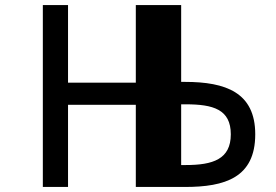

<svg xmlns="http://www.w3.org/2000/svg" viewBox="-20 -742 1095 762"><path d="M717 -328C826 -328 896 -308 896 -209C896 -110 825 -87 717 -87H699V-328ZM714 0C873 0 993 -37 993 -209C993 -375 876 -417 714 -417H699V-722H519V-414H250V-722H150V0H250V-326H519V0Z"/></svg>

Font: Perun
Style: Regular
Weight: 400
Foundry: Copyright (c) Stefan Peev, Context Ltd, 2016
Version: Version 1.089